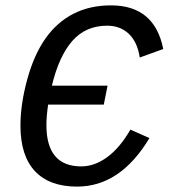

<svg xmlns="http://www.w3.org/2000/svg" viewBox="-20 -689 640 719"><path d="M160.2 -297.4Q153.8 -252 153.8 -220.7Q153.8 -65.9 284.2 -65.9Q334.5 -65.9 381.8 -100.8Q429.2 -135.7 468.3 -203.6L539.6 -171.9Q430.7 9.8 268.6 9.8Q165 9.8 110.8 -48.1Q56.6 -106 56.6 -218.3Q56.6 -298.8 82 -391.6Q107.4 -484.4 150.6 -545.4Q193.8 -606.4 255.4 -637.7Q316.9 -668.9 395.5 -668.9Q559.1 -668.9 591.3 -505.4L503.4 -473.6Q494.6 -531.7 462.4 -562.3Q430.2 -592.8 381.3 -592.8Q300.8 -592.8 250.7 -535.6Q200.7 -478.5 174.3 -368.2H382.8L368.7 -297.4Z"/></svg>

Font: Liberation Mono
Style: Italic
Weight: 400
Italic angle: -12°
Monospace: yes
Designer: Steve Matteson
Foundry: Ascender Corporation
Version: Version 2.1.5